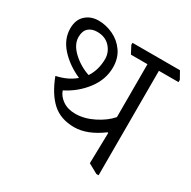

<svg xmlns="http://www.w3.org/2000/svg" viewBox="-153 -799 967 974"><g transform="rotate(30 330.5 -312.0)"><path d="M661 -597V-584H546V28H533L477 -3L481 -182L477 -184Q392 -121 316 -121Q237 -121 187.5 -165.5Q138 -210 104 -299Q170 -313 213 -350Q141 -382 95 -433Q49 -484 49 -546Q49 -597 79.5 -624.5Q110 -652 155 -652Q198 -652 240 -632.5Q282 -613 309 -574.5Q336 -536 336 -482Q336 -411 289.5 -350Q243 -289 173 -254Q183 -224 213 -203.5Q243 -183 287 -183Q339 -183 393 -210Q447 -237 479 -274V-584H382L359 -628V-640H637ZM248 -387Q280 -435 280 -501Q279 -540 251.5 -569.5Q224 -599 177 -599Q145 -599 126 -581.5Q107 -564 107 -529Q107 -485 150 -445Q193 -405 248 -387Z"/></g></svg>

Font: Martel Light
Style: Regular
Weight: 300
Designer: Dan Reynolds
Foundry: Dan Reynolds
Version: Version 1.001; ttfautohint (v1.1) -l 5 -r 5 -G 72 -x 0 -D la